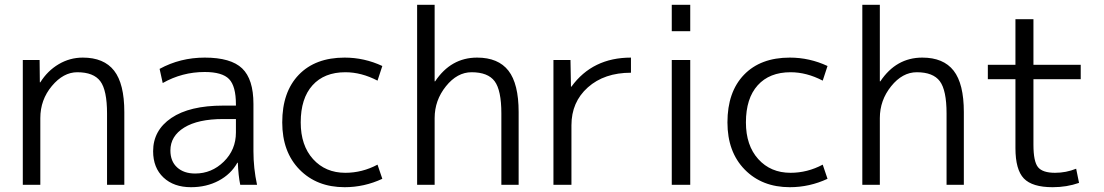

<svg xmlns="http://www.w3.org/2000/svg" viewBox="-20 -770 4598 800"><path d="M75 -520H145L146 -427H148Q178 -475 224.5 -502.5Q271 -530 325 -530Q413 -530 455.5 -475.5Q498 -421 498 -303V0H426V-297Q426 -394 398 -431.5Q370 -469 302 -469Q244 -469 196 -411.5Q148 -354 148 -278V0H75Z M833 -530Q942 -530 989 -485Q1036 -440 1036 -337V-140Q1036 -69 1051 0H981Q973 -39 971 -92H969Q942 -44 891 -17Q840 10 776 10Q704 10 661 -30.5Q618 -71 618 -140Q618 -227 694 -278.5Q770 -330 910 -330H963V-335Q963 -411 934.5 -440.5Q906 -470 833 -470Q739 -470 658 -424L645 -483Q731 -530 833 -530ZM690 -143Q690 -98 718 -72.5Q746 -47 793 -47Q862 -47 912.5 -96.5Q963 -146 963 -218V-274H910Q805 -274 747.5 -238.5Q690 -203 690 -143Z M1419 -469Q1331 -469 1282 -414.5Q1233 -360 1233 -260Q1233 -164 1284.5 -107Q1336 -50 1419 -50Q1489 -50 1553 -84L1573 -25Q1498 10 1416 10Q1300 10 1228 -63.5Q1156 -137 1156 -260Q1156 -387 1225 -458.5Q1294 -530 1416 -530Q1498 -530 1573 -495L1553 -434Q1486 -469 1419 -469Z M1718 -750H1791V-431H1793Q1859 -530 1968 -530Q2056 -530 2098.5 -475.5Q2141 -421 2141 -303V0H2069V-297Q2069 -394 2041 -431.5Q2013 -469 1945 -469Q1885 -469 1838 -410.5Q1791 -352 1791 -278V0H1718Z M2286 -520H2357L2359 -409H2361Q2449 -530 2609 -530V-467Q2498 -467 2429.5 -406Q2361 -345 2361 -248V0H2286Z M2779 -640V-750H2856V-640ZM2779 0V-520H2856V0Z M3274 -469Q3186 -469 3137 -414.5Q3088 -360 3088 -260Q3088 -164 3139.5 -107Q3191 -50 3274 -50Q3344 -50 3408 -84L3428 -25Q3353 10 3271 10Q3155 10 3083 -63.5Q3011 -137 3011 -260Q3011 -387 3080 -458.5Q3149 -530 3271 -530Q3353 -530 3428 -495L3408 -434Q3341 -469 3274 -469Z M3573 -750H3646V-431H3648Q3714 -530 3823 -530Q3911 -530 3953.5 -475.5Q3996 -421 3996 -303V0H3924V-297Q3924 -394 3896 -431.5Q3868 -469 3800 -469Q3740 -469 3693 -410.5Q3646 -352 3646 -278V0H3573Z M4286 -690V-500H4483V-440H4286V-167Q4286 -97 4305 -73.5Q4324 -50 4376 -50Q4422 -50 4464 -67L4476 -8Q4425 10 4366 10Q4281 10 4246 -26.5Q4211 -63 4211 -153V-440H4096V-500H4211V-690Z"/></svg>

Font: M PLUS 1p
Style: Regular
Weight: 400
Version: Version 1.062